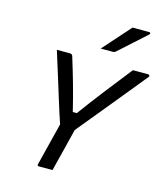

<svg xmlns="http://www.w3.org/2000/svg" viewBox="-135 -1046 981 1146"><g transform="rotate(15 356.0 -472.5)"><path d="M299 0H215Q203 0 206 -12L272 -275Q254 -327 231.5 -400Q209 -473 184.5 -551.5Q160 -630 138 -700H221Q235 -700 239 -679Q262 -605 283.5 -529Q305 -453 326 -366H351Q414 -452 478.5 -535Q543 -618 608 -700H703Q708 -700 711 -695Q714 -690 709 -685Q625 -581 537.5 -475Q450 -369 365 -265L324 -100Q317 -75 311 -49.5Q305 -24 299 0ZM540 -945H644Q650 -945 651 -940Q652 -935 646 -930Q622 -908 604.5 -892.5Q587 -877 570.5 -862Q554 -847 533.5 -828.5Q513 -810 483 -783Q480 -780 475.5 -777.5Q471 -775 465 -775H389Q428 -820 464 -859.5Q500 -899 540 -945Z"/></g></svg>

Font: Recursive Sn Lnr St
Style: Italic
Weight: 400
Italic angle: -15°
Version: Version 1.079;hotconv 1.0.112;makeotfexe 2.5.65598; ttfautoh